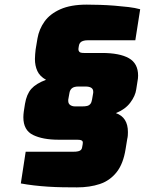

<svg xmlns="http://www.w3.org/2000/svg" viewBox="-20 -804 626 830"><path d="M313 6Q283 6 251.5 5.5Q220 5 188.5 3Q157 1 127 -2.5Q97 -6 70 -11L91 -148H295Q310 -148 318 -150Q326 -152 330 -156Q334 -160 335 -167Q337 -175 337.5 -181Q338 -187 338 -188Q338 -194 332.5 -197Q327 -200 313 -200H233Q165 -200 123 -220.5Q81 -241 81 -297Q81 -303 81.5 -309.5Q82 -316 83 -323L88 -355Q95 -397 115.5 -420Q136 -443 179 -459Q152 -474 141.5 -497Q131 -520 131 -549Q131 -559 132 -569.5Q133 -580 134 -590L142 -638Q149 -678 172.5 -711Q196 -744 241 -764Q286 -784 355 -784Q381 -784 412 -783Q443 -782 475 -779.5Q507 -777 536 -773.5Q565 -770 586 -764L565 -630H361Q347 -630 338.5 -627Q330 -624 326 -618.5Q322 -613 321 -606Q320 -600 319.5 -596.5Q319 -593 319 -591Q319 -584 323.5 -579.5Q328 -575 344 -575H421Q497 -575 537 -552.5Q577 -530 577 -477Q577 -465 574 -450L569 -418Q565 -389 543 -360Q521 -331 481 -315Q507 -306 520 -285.5Q533 -265 533 -233Q533 -226 532.5 -218.5Q532 -211 530 -203L523 -160Q513 -96 484 -59.5Q455 -23 411.5 -8.5Q368 6 313 6ZM305 -344H335Q348 -344 356.5 -346Q365 -348 370.5 -354.5Q376 -361 378 -374L383 -403Q383 -405 383 -406Q383 -407 383 -408Q383 -419 374.5 -424.5Q366 -430 349 -430H319Q300 -430 291 -422.5Q282 -415 280 -401L275 -373Q275 -372 275 -370.5Q275 -369 275 -368Q275 -356 283.5 -350Q292 -344 305 -344Z"/></svg>

Font: Exo Thin Black
Style: Italic
Weight: 900
Italic angle: -9°
Version: Version 2.000